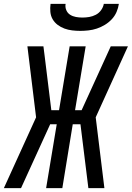

<svg xmlns="http://www.w3.org/2000/svg" viewBox="-37 -975 683 995"><path d="M-17 0 150 -367 105 -735H188L194 -688L229 -404H269L324 -735H407L352 -404H386L537 -735H626L459 -367L504 0H421L380 -331H340L286 0H202L257 -331H223L72 0ZM379 -815Q358 -815 337 -817.5Q316 -820 297 -827Q278 -834 262 -846Q246 -858 236 -875Q226 -892 224 -913Q222 -934 225 -955H303Q300 -938 306.5 -922.5Q313 -907 326.5 -898.5Q340 -890 356.5 -887Q373 -884 390 -884Q408 -884 425.5 -887Q443 -890 459.5 -898.5Q476 -907 487 -922.5Q498 -938 501 -955H579Q576 -934 567 -913Q558 -892 542 -875Q526 -858 506 -846Q486 -834 465 -827Q444 -820 422 -817.5Q400 -815 379 -815Z"/></svg>

Font: Iosevka SS04 Extended Oblique
Style: Regular
Weight: 400
Width: 7
Italic angle: -9°
Monospace: yes
Designer: Belleve Invis
Foundry: Belleve Invis
Version: Version 19.0.0; ttfautohint (v1.8.4)